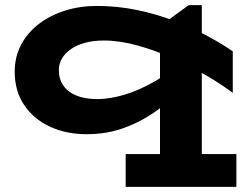

<svg xmlns="http://www.w3.org/2000/svg" viewBox="-20 -506 956 744"><path d="M315 14Q237 14 174 -15Q111 -44 74 -98.5Q37 -153 37 -228Q37 -286 62 -333Q87 -380 131 -413.5Q175 -447 232.5 -465Q290 -483 355 -483Q434 -483 509.5 -467.5Q585 -452 654 -425.5Q723 -399 781 -368Q839 -337 882 -307V-146Q840 -178 780.5 -213Q721 -248 652.5 -279Q584 -310 514 -329.5Q444 -349 382 -349Q343 -349 311 -340.5Q279 -332 256 -316.5Q233 -301 220.5 -280Q208 -259 208 -234Q208 -200 225.5 -174.5Q243 -149 276.5 -135.5Q310 -122 357 -122Q406 -122 464 -139.5Q522 -157 583.5 -193Q645 -229 701 -286V-174Q648 -121 589 -78.5Q530 -36 462.5 -11Q395 14 315 14ZM467 218V91H896V218ZM600 207V-405L711 -486H762V207Z"/></svg>

Font: BioRhyme SemiExpanded ExtraBold
Style: Regular
Weight: 800
Width: 6
Designer: Aoife Mooney
Foundry: Aoife Mooney Type
Version: Version 1.600;gftools[0.9.33]